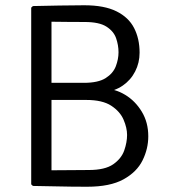

<svg xmlns="http://www.w3.org/2000/svg" viewBox="-20 -706 640 729"><path d="M105 -683Q157 -684 204.8 -685Q252.5 -686 300 -686Q376 -686 422.2 -663Q468.5 -640 489.2 -599.5Q510 -559 510 -506Q510 -467.5 493.2 -434.8Q476.5 -402 446 -381Q415.5 -360 374 -355.5V-369.5Q416 -369.5 454.8 -346.2Q493.5 -323 518.2 -282.2Q543 -241.5 543 -188.5Q543 -141 521.2 -97Q499.5 -53 448.8 -25Q398 3 311 3Q249 3 203 1.8Q157 0.5 105 0L98.5 -6V-677ZM175.5 -59.5Q211 -59.5 246.5 -60Q282 -60.5 317 -60.5Q378.5 -60.5 409.8 -82.2Q441 -104 451.8 -135Q462.5 -166 462.5 -193.5Q462.5 -220.5 449.2 -251.5Q436 -282.5 402.5 -304.5Q369 -326.5 307.5 -326.5H143.5V-391.5H298.5Q353 -391.5 381.2 -409.5Q409.5 -427.5 419.8 -454.5Q430 -481.5 430 -507.5Q430 -534.5 420.8 -561Q411.5 -587.5 384 -605Q356.5 -622.5 301.5 -622.5Q276.5 -622.5 239.5 -622.8Q202.5 -623 175.5 -623.5Z"/></svg>

Font: Signika Light Light
Style: Regular
Weight: 300
Version: Version 2.001